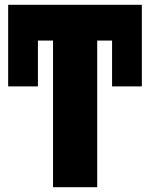

<svg xmlns="http://www.w3.org/2000/svg" viewBox="-20 -780 626 800"><path d="M385 0V-611H447V-420H571V-760H14V-420H138V-611H201V0Z"/></svg>

Font: Noto Sans UI SemiCondensed Black
Style: Regular
Weight: 900
Width: 4
Designer: Monotype Design Team
Foundry: Monotype Imaging Inc.
Version: 1.001